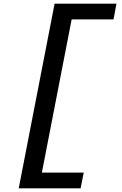

<svg xmlns="http://www.w3.org/2000/svg" viewBox="-20 -821 660 1041"><path d="M81.5 200H417L434 115H207L368.5 -716H595.5L611.5 -801H276Z"/></svg>

Font: Monaspace Krypton Medium
Style: Italic
Weight: 500
Italic angle: -11°
Designer: Riley Cran & the Lettermatic Team
Foundry: Lettermatic
Version: Version 1.101 (Monaspace Krypton)